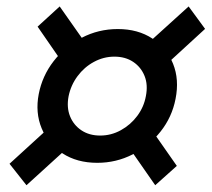

<svg xmlns="http://www.w3.org/2000/svg" viewBox="-20 -625 641 581"><path d="M274.4 -132.3Q212.9 -132.3 169.2 -160.9Q125.5 -189.5 106 -236.8Q86.4 -284.2 97.2 -340.3Q107.9 -395.5 142.3 -439.9Q176.8 -484.4 227.3 -510.7Q277.8 -537.1 336.4 -537.1Q397.5 -537.1 440.9 -508.5Q484.4 -480 503.7 -432.1Q522.9 -384.3 511.2 -325.7Q500.5 -270.5 465.8 -226.8Q431.2 -183.1 381.3 -157.7Q331.5 -132.3 274.4 -132.3ZM60.1 -64.5 8.8 -129.4 121.6 -232.4 179.7 -173.3ZM449.7 -64.5 374 -173.3 443.4 -225.6 515.1 -123ZM283.2 -214.8Q316.4 -214.8 345.7 -231Q375 -247.1 395.3 -274.2Q415.5 -301.3 421.4 -334Q428.2 -368.2 417.5 -395Q406.7 -421.9 383.1 -437.7Q359.4 -453.6 326.2 -453.6Q293.5 -453.6 264.2 -437.7Q234.9 -421.9 214.6 -394.5Q194.3 -367.2 187.5 -333.5Q181.2 -299.8 191.9 -273.2Q202.6 -246.6 226.3 -230.7Q250 -214.8 283.2 -214.8ZM164.6 -441.9 93.8 -544.4 160.6 -605.5 236.8 -497.1ZM488.3 -434.6 431.2 -497.1 550.8 -605.5 600.6 -537.6Z"/></svg>

Font: Reddit Sans SemiBold
Style: Italic
Weight: 600
Italic angle: -11.25°
Designer: Stephen Hutchings
Version: Version 1.013